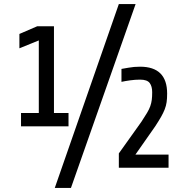

<svg xmlns="http://www.w3.org/2000/svg" viewBox="-20 -830 915 950"><path d="M84 -205V-271H172V-630L76 -591V-662L164 -700H247V-271H319V-205ZM568 0V-71L680 -228Q697 -254 707.5 -271.5Q718 -289 723.5 -304.5Q729 -320 731 -336Q733 -352 733 -374Q733 -403 720.5 -419.5Q708 -436 673 -436Q649 -436 624 -432.5Q599 -429 581 -425V-489Q588 -490 615.5 -495Q643 -500 673 -500Q807 -500 807 -367Q807 -343 804.5 -325Q802 -307 795 -289Q788 -271 776.5 -251Q765 -231 748 -205L650 -65H814V0ZM331 100H251L568 -810H651Z"/></svg>

Font: Share
Style: Regular
Weight: 400
Designer: Ralph du Carrois
Version: Version 1.001